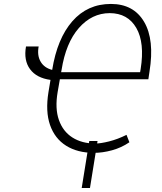

<svg xmlns="http://www.w3.org/2000/svg" viewBox="-20 -764 824 974"><path d="M111.9 -528.4H176.1Q167.6 -482.6 186.1 -451.2Q204.5 -419.7 244.7 -409.4Q270.2 -568.2 346.9 -656.1Q423.7 -744 542.6 -744Q657.7 -744 711.1 -653.2Q764.6 -562.5 738.3 -400.2L732.6 -361.9H283.7L272.4 -296.9Q258.2 -213.8 278.8 -155.4Q299.4 -96.9 347.5 -66.4Q395.6 -35.9 463.1 -35.9Q490.4 -35.9 533.6 -46.7Q576.7 -57.5 621.8 -79.9L636.4 -42.3Q595.9 -14.6 548.1 -1.6Q500.4 11.4 457 11.4Q372.9 11.4 315.3 -24.9Q257.8 -61.1 233.8 -130Q209.9 -198.9 225.9 -296.9L236.2 -358.7Q165.5 -368.3 132.5 -413Q99.4 -457.7 111.9 -528.4ZM290.1 -397.7H690.7L693.5 -413.4Q714.8 -547.2 671.5 -622.2Q628.2 -697.1 536.6 -697.4Q445.7 -697.1 379.8 -621.6Q313.9 -546.2 292.3 -409.1ZM474.8 -48.7 436.4 189.6H394.5L432.9 -48.7Z"/></svg>

Font: Inter Extra Light  BETA
Style: Italic
Weight: 200
Italic angle: 9.39999°
Designer: Rasmus Andersson
Foundry: rsms
Version: Version 3.011;git-f93a4a705